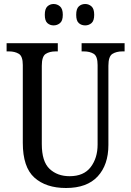

<svg xmlns="http://www.w3.org/2000/svg" viewBox="-20 -930 656 960"><path d="M310 10Q210 10 152 -42Q94 -94 94 -216V-605Q94 -649 74 -661Q54 -673 25 -673H13V-714H269V-673H258Q228 -673 208.5 -660.5Q189 -648 189 -601V-210Q189 -122 228 -85.5Q267 -49 328 -49Q399 -49 433.5 -94.5Q468 -140 468 -207V-605Q468 -649 448.5 -661Q429 -673 399 -673H388V-714H603V-673H592Q562 -673 542 -660.5Q522 -648 522 -601V-205Q522 -106 468.5 -48Q415 10 310 10ZM406 -803Q387 -803 374 -814.5Q361 -826 361 -856Q361 -886 374 -898Q387 -910 406 -910Q424 -910 437.5 -898Q451 -886 451 -856Q451 -826 437.5 -814.5Q424 -803 406 -803ZM248 -803Q230 -803 217 -814.5Q204 -826 204 -856Q204 -886 217 -898Q230 -910 248 -910Q266 -910 280 -898Q294 -886 294 -856Q294 -826 280 -814.5Q266 -803 248 -803Z"/></svg>

Font: Noto Serif Tamil Condensed
Style: Regular
Weight: 400
Width: 3
Designer: Indian Type Foundry, Tom Grace, and the Monotype Design Team
Foundry: Monotype Imaging Inc.
Version: Version 2.004; ttfautohint (v1.8.4.7-5d5b)